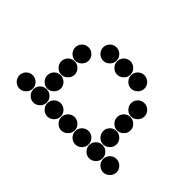

<svg xmlns="http://www.w3.org/2000/svg" viewBox="-186 -836 973 973"><g transform="rotate(-45 300.0 -350.0)"><path d="M52 -650Q52 -631 66.5 -616.5Q81 -602 100 -602Q120 -602 134 -616.5Q148 -631 148 -650Q148 -670 134 -684Q120 -698 100 -698Q81 -698 66.5 -684Q52 -670 52 -650ZM52 -550Q52 -531 66.5 -516.5Q81 -502 100 -502Q120 -502 134 -516.5Q148 -531 148 -550Q148 -570 134 -584Q120 -598 100 -598Q81 -598 66.5 -584Q52 -570 52 -550ZM152 -550Q152 -531 166.5 -516.5Q181 -502 200 -502Q220 -502 234 -516.5Q248 -531 248 -550Q248 -570 234 -584Q220 -598 200 -598Q181 -598 166.5 -584Q152 -570 152 -550ZM252 -550Q252 -531 266.5 -516.5Q281 -502 300 -502Q320 -502 334 -516.5Q348 -531 348 -550Q348 -570 334 -584Q320 -598 300 -598Q281 -598 266.5 -584Q252 -570 252 -550ZM352 -550Q352 -531 366.5 -516.5Q381 -502 400 -502Q420 -502 434 -516.5Q448 -531 448 -550Q448 -570 434 -584Q420 -598 400 -598Q381 -598 366.5 -584Q352 -570 352 -550ZM52 -450Q52 -431 66.5 -416.5Q81 -402 100 -402Q120 -402 134 -416.5Q148 -431 148 -450Q148 -470 134 -484Q120 -498 100 -498Q81 -498 66.5 -484Q52 -470 52 -450ZM452 -450Q452 -431 466.5 -416.5Q481 -402 500 -402Q520 -402 534 -416.5Q548 -431 548 -450Q548 -470 534 -484Q520 -498 500 -498Q481 -498 466.5 -484Q452 -470 452 -450ZM52 -350Q52 -331 66.5 -316.5Q81 -302 100 -302Q120 -302 134 -316.5Q148 -331 148 -350Q148 -370 134 -384Q120 -398 100 -398Q81 -398 66.5 -384Q52 -370 52 -350ZM452 -350Q452 -331 466.5 -316.5Q481 -302 500 -302Q520 -302 534 -316.5Q548 -331 548 -350Q548 -370 534 -384Q520 -398 500 -398Q481 -398 466.5 -384Q452 -370 452 -350ZM52 -250Q52 -231 66.5 -216.5Q81 -202 100 -202Q120 -202 134 -216.5Q148 -231 148 -250Q148 -270 134 -284Q120 -298 100 -298Q81 -298 66.5 -284Q52 -270 52 -250ZM452 -250Q452 -231 466.5 -216.5Q481 -202 500 -202Q520 -202 534 -216.5Q548 -231 548 -250Q548 -270 534 -284Q520 -298 500 -298Q481 -298 466.5 -284Q452 -270 452 -250ZM52 -150Q52 -131 66.5 -116.5Q81 -102 100 -102Q120 -102 134 -116.5Q148 -131 148 -150Q148 -170 134 -184Q120 -198 100 -198Q81 -198 66.5 -184Q52 -170 52 -150ZM152 -150Q152 -131 166.5 -116.5Q181 -102 200 -102Q220 -102 234 -116.5Q248 -131 248 -150Q248 -170 234 -184Q220 -198 200 -198Q181 -198 166.5 -184Q152 -170 152 -150ZM252 -150Q252 -131 266.5 -116.5Q281 -102 300 -102Q320 -102 334 -116.5Q348 -131 348 -150Q348 -170 334 -184Q320 -198 300 -198Q281 -198 266.5 -184Q252 -170 252 -150ZM352 -150Q352 -131 366.5 -116.5Q381 -102 400 -102Q420 -102 434 -116.5Q448 -131 448 -150Q448 -170 434 -184Q420 -198 400 -198Q381 -198 366.5 -184Q352 -170 352 -150ZM52 -50Q52 -31 66.5 -16.5Q81 -2 100 -2Q120 -2 134 -16.5Q148 -31 148 -50Q148 -70 134 -84Q120 -98 100 -98Q81 -98 66.5 -84Q52 -70 52 -50Z"/></g></svg>

Font: Matrix Sans Print
Style: Regular
Weight: 400
Designer: Brad Neil
Version: Version 1.100